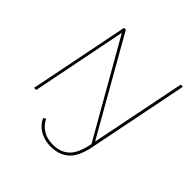

<svg xmlns="http://www.w3.org/2000/svg" viewBox="-226 -885 1268 1268"><g transform="rotate(45 408.0 -251.5)"><path d="M81 0 221 -700H238L617 -34L751 -700H771L630 4Q609 110 560 153.5Q511 197 431 197Q372 197 327.5 169.5Q283 142 264 98L282 88Q301 129 340 153.5Q379 178 434 178Q504 178 547.5 138Q591 98 611 -2L612 -5L234 -667L101 0Z"/></g></svg>

Font: Montserrat Thin
Style: Italic
Weight: 100
Italic angle: -11.3°
Designer: Julieta Ulanovsky
Foundry: Julieta Ulanovsky
Version: Version 9.000; ttfautohint (v1.8.4.7-5d5b)